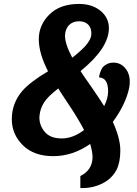

<svg xmlns="http://www.w3.org/2000/svg" viewBox="-20 -784 697 975"><path d="M450 13Q450 -11 438 -53Q349 9 250.5 9Q152 9 96 -46.5Q40 -102 40 -178Q40 -260 93 -322Q133 -368 224 -422Q177 -513 177 -585Q177 -657 231 -710.5Q285 -764 381 -764Q448 -764 490.5 -729Q533 -694 533 -641Q533 -540 389 -423Q399 -407 443 -344Q487 -281 509 -245Q529 -286 529 -320Q529 -389 483 -391Q483 -398 488 -414Q493 -430 500 -440Q507 -450 522 -458Q537 -466 556 -466Q592 -466 615.5 -438.5Q639 -411 639 -369Q639 -354 636 -338Q619 -255 553 -165Q591 -81 591 -20.5Q591 40 572 78Q539 142 456 164Q428 171 400 171H388V110Q450 79 450 13ZM310 -604Q310 -560 347 -491Q388 -523 414 -551Q444 -585 444 -613.5Q444 -642 429 -658Q412 -676 381.5 -676Q351 -676 331.5 -657.5Q312 -639 310 -604ZM181 -200 180 -188Q180 -146 208 -113.5Q236 -81 293.5 -81Q351 -81 407 -124Q378 -179 339 -238Q300 -297 287 -317L276 -335Q223 -294 204 -264Q185 -234 181 -200Z"/></svg>

Font: Lily Script One
Style: Regular
Weight: 400
Designer: Julia Petretta
Foundry: Julia Petretta
Version: Version 1.002;PS 001.001;hotconv 1.0.70;makeotf.lib2.5.58329